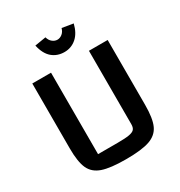

<svg xmlns="http://www.w3.org/2000/svg" viewBox="-192 -946 1021 1092"><g transform="rotate(-30 318.5 -400.0)"><path d="M71 -199V-625H194V-90H323Q373 -90 398.5 -94.5Q424 -99 433.5 -110Q443 -121 443 -143V-625H566V-199Q566 -110 545.5 -65.5Q525 -21 473 -3Q421 15 318 15Q216 15 164 -3Q112 -21 91.5 -65.5Q71 -110 71 -199ZM194 -803 267 -815Q273 -793 288 -781Q303 -769 320 -769Q337 -769 352 -781Q367 -793 373 -815L446 -803Q432 -746 398.5 -717Q365 -688 320 -688Q273 -688 240 -716Q207 -744 194 -803Z"/></g></svg>

Font: Changa Medium
Style: Regular
Weight: 500
Designer: Eduardo Rodriguez Tunni
Foundry: Eduardo Rodriguez Tunni
Version: Version 2.002; ttfautohint (v1.5) -l 8 -r 50 -G 150 -x 14 -H